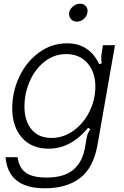

<svg xmlns="http://www.w3.org/2000/svg" viewBox="-20 -793 670 1037"><path d="M10 56H75Q82 112 118.5 139Q155 166 231 166Q324 166 374.5 125Q425 84 439 4L448 -48Q451 -64 455.5 -74Q460 -84 468 -95L456 -103Q363 10 242 10Q151 10 98.5 -49.5Q46 -109 46 -208Q46 -298 84.5 -379Q123 -460 191 -509.5Q259 -559 342 -559Q463 -559 516 -446L529 -451Q527 -464 527 -483Q527 -499 530 -511L536 -549H601L506 -7Q484 114 412 169Q340 224 222 224Q24 224 10 56ZM495 -325Q495 -404 452 -452.5Q409 -501 338 -501Q272 -501 220.5 -460Q169 -419 140.5 -353.5Q112 -288 112 -217Q112 -141 150 -94.5Q188 -48 258 -48Q323 -48 377.5 -87.5Q432 -127 463.5 -191Q495 -255 495 -325ZM353 -718Q353 -739 371.5 -756Q390 -773 412 -773Q430 -773 441.5 -762Q453 -751 453 -734Q453 -711 435.5 -693.5Q418 -676 395 -676Q377 -676 365 -688Q353 -700 353 -718Z"/></svg>

Font: Open Sauce Sans Light Italic
Style: Regular
Weight: 300
Italic angle: -10°
Designer: Alfredo Marco Pradil
Foundry: Creative Sauce Fz LLC
Version: Version 1.477